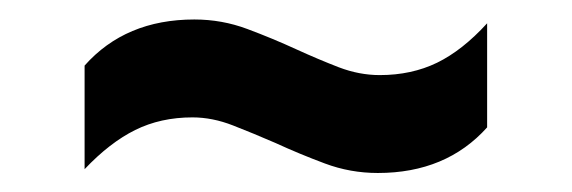

<svg xmlns="http://www.w3.org/2000/svg" viewBox="-20 -480 602 202"><path d="M377.5 -298Q348.5 -298 321.8 -308Q295 -318 270 -329.5Q247 -339.5 225.2 -348Q203.5 -356.5 182.5 -356.5Q149 -356.5 122.2 -343.2Q95.5 -330 69 -302V-411Q112 -459.5 184.5 -459.5Q213.5 -459.5 240.2 -449.5Q267 -439.5 292 -428Q315 -417.5 336.5 -409.2Q358 -401 379.5 -401Q413 -401 439.8 -414Q466.5 -427 492.5 -455.5V-346Q449.5 -298 377.5 -298Z"/></svg>

Font: Encode Sans SemiExpanded SemiExpanded SemiBold
Style: Regular
Weight: 600
Width: 6
Designer: Multiple Designers
Foundry: Impallari Type
Version: Version 3.000; ttfautohint (v1.8.3) -l 8 -r 50 -G 200 -x 14 